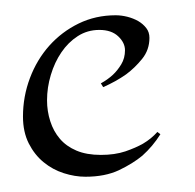

<svg xmlns="http://www.w3.org/2000/svg" viewBox="-20 -239 253 249"><path d="M129.9 -219.2Q137.2 -219.2 145 -217.3Q152.8 -215.3 159.2 -211.7Q165.5 -208 169.7 -202.6Q173.8 -197.3 173.8 -189.9Q173.8 -174.3 164.3 -162.6Q154.8 -150.9 143.6 -142.6Q130.4 -133.3 113.8 -126L110.8 -130.9Q119.6 -135.7 126.5 -142.1Q132.3 -147.5 137.2 -155.5Q142.1 -163.6 142.1 -173.8Q142.1 -183.6 133.3 -191.9Q124.5 -200.2 108.9 -200.2Q93.3 -200.2 80.8 -192.1Q68.4 -184.1 59.6 -171.1Q50.8 -158.2 45.9 -141.8Q41 -125.5 41 -108.9Q41 -94.7 45.2 -81.8Q49.3 -68.8 57.6 -59.1Q65.9 -49.3 79.1 -43.7Q92.3 -38.1 110.8 -38.1Q128.9 -38.1 142.6 -42.7Q156.2 -47.4 165.5 -52.7Q176.3 -59.1 184.1 -67.9L188 -64.9Q178.2 -49.3 164.6 -37.1Q152.3 -26.9 134.3 -18.3Q116.2 -9.8 90.8 -9.8Q77.1 -9.8 62.7 -14.4Q48.3 -19 36.6 -28.6Q24.9 -38.1 17.3 -53Q9.8 -67.9 9.8 -87.9Q9.8 -113.8 18.8 -137.7Q27.8 -161.6 43.9 -179.7Q60.1 -197.8 82 -208.5Q104 -219.2 129.9 -219.2Z"/></svg>

Font: Stalemate
Style: Regular
Weight: 400
Designer: Astigmatic (AOETI)
Foundry: Astigmatic (AOETI)
Version: Version 001.000